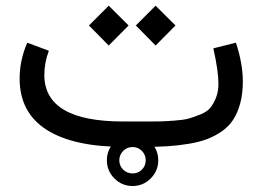

<svg xmlns="http://www.w3.org/2000/svg" viewBox="-20 -508 908 664"><path d="M406 13.9Q392.6 27.3 392.6 46.4Q392.6 65.4 406 78.6Q419.4 91.8 438.5 91.8Q457.5 91.8 470.7 78.6Q483.9 65.4 483.9 46.4Q483.9 27.3 470.7 13.9Q457.5 0.5 438.5 0.5Q419.4 0.5 406 13.9ZM375.7 109.1Q349.6 83 349.6 46.4Q349.6 9.8 375.7 -16.4Q401.9 -42.5 438.5 -42.5Q475.1 -42.5 501.2 -16.4Q527.3 9.8 527.3 46.4Q527.3 83 501.2 109.1Q475.1 135.3 438.5 135.3Q401.9 135.3 375.7 109.1ZM476.1 0H410.2Q233.4 0 140.6 -59.6Q47.9 -119.1 47.9 -236.3Q47.9 -299.3 74.2 -360.4L148.9 -332.5Q133.3 -291 133.3 -248.5Q133.8 -87.9 405.3 -87.9H472.7Q510.7 -87.9 530 -88.1Q549.3 -88.4 582.5 -90.8Q615.7 -93.3 633.1 -98.1Q650.4 -103 673.3 -112.3Q696.3 -121.6 707.5 -135.5Q718.8 -149.4 727.1 -170.4Q735.4 -191.4 735.4 -218.8Q735.4 -262.7 717.8 -340.8L795.9 -360.4Q819.8 -288.1 819.8 -226.1Q819.8 -184.6 811 -151.6Q802.2 -118.7 787.1 -95Q772 -71.3 747.6 -54.2Q723.1 -37.1 696 -26.9Q668.9 -16.6 631.8 -10.5Q594.7 -4.4 558.6 -2.2Q522.5 0 476.1 0ZM449.7 -419.9 518.1 -488.3 586.9 -419.9 518.1 -350.6ZM287.6 -419.9 356 -488.3 424.8 -419.9 356 -350.6Z"/></svg>

Font: Vazir WOL
Style: WOL
Weight: 400
Foundry: Based on Dejavu fonts, by Saber Rastikerdar
Version: Version 26.0.0